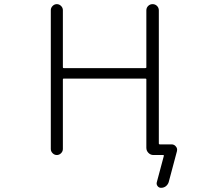

<svg xmlns="http://www.w3.org/2000/svg" viewBox="-20 -774 1040 932"><path d="M285.2 -724.6V-447.3Q285.2 -443.4 289.1 -443.4H685.5Q690.4 -443.4 690.4 -447.3V-723.6Q690.4 -736.3 699.2 -745.1Q708 -753.9 720.7 -753.9Q733.4 -753.9 742.2 -745.1Q751 -736.3 751 -723.6V-78.1Q751 -73.2 755.9 -73.2H812.5Q826.2 -73.2 834 -62.5Q839.8 -55.7 839.8 -46.9Q839.8 -43.9 838.9 -40L798.8 110.4Q794.9 122.1 785.2 129.9Q775.4 137.7 761.7 137.7Q751 137.7 744.6 128.9Q738.3 120.1 741.2 110.4L775.4 -17.6Q776.4 -21.5 771.5 -21.5H746.1H724.6Q710.9 -21.5 700.7 -31.7Q690.4 -42 690.4 -56.6V-388.7Q690.4 -392.6 685.5 -392.6H289.1Q285.2 -392.6 285.2 -388.7V-50.8Q285.2 -39.1 276.4 -30.3Q267.6 -21.5 255.9 -21.5Q244.1 -21.5 235.4 -30.3Q226.6 -39.1 226.6 -50.8V-724.6Q226.6 -736.3 235.4 -745.1Q244.1 -753.9 255.9 -753.9Q267.6 -753.9 276.4 -745.1Q285.2 -736.3 285.2 -724.6Z"/></svg>

Font: Gen Jyuu Gothic L Monospace Light
Style: Regular
Weight: 300
Designer: [Source Han Sans]
Ryoko NISHIZUKA  (kana & ideographs); Paul D. Hunt (Latin, Greek & Cyrillic); Wenlong ZHANG  (bopomofo
Version: Version 1.002.20150607